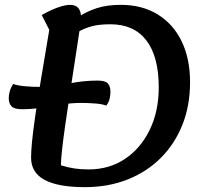

<svg xmlns="http://www.w3.org/2000/svg" viewBox="-20 -746 868 791"><path d="M330 25Q219 25 163.5 -5Q108 -35 108 -97Q108 -122 112 -163Q116 -204 125 -266.5Q134 -329 148.5 -417Q163 -505 183 -623L152 -684Q187 -704 217.5 -715Q248 -726 269 -726Q314 -726 314 -673Q314 -665 309.5 -633Q305 -601 297.5 -553.5Q290 -506 281.5 -449Q273 -392 264 -333.5Q255 -275 247.5 -222Q240 -169 235.5 -127.5Q231 -86 231 -65Q260 -56 286.5 -52Q313 -48 345 -48Q430 -48 495 -91.5Q560 -135 597 -211.5Q634 -288 634 -386Q634 -513 583 -579.5Q532 -646 435 -646Q389 -646 359 -638Q329 -630 303.5 -615.5Q278 -601 244 -581L238 -632Q273 -657 305.5 -678Q338 -699 379 -712.5Q420 -726 478 -726Q565 -726 629 -687Q693 -648 728 -576.5Q763 -505 763 -407Q763 -311 731.5 -232Q700 -153 642.5 -95.5Q585 -38 505.5 -6.5Q426 25 330 25ZM70 -296Q39 -296 27.5 -308Q16 -320 16 -342Q16 -354 20 -369Q24 -384 34 -400Q54 -393 85.5 -390.5Q117 -388 142 -388Q200 -388 260.5 -401Q321 -414 382 -414Q414 -414 424.5 -402Q435 -390 435 -368Q435 -355 432 -340.5Q429 -326 418 -311Q399 -318 368 -320Q337 -322 314 -322Q275 -322 234.5 -315.5Q194 -309 153 -302.5Q112 -296 70 -296Z"/></svg>

Font: Lemonada
Style: Regular
Weight: 400
Designer: Mohamed Gaber (Arabic), Eduardo Tunni (Latin)
Foundry: Kief Type Foundry
Version: Version 4.005